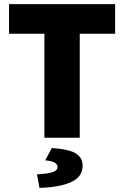

<svg xmlns="http://www.w3.org/2000/svg" viewBox="-20 -670 604 934"><path d="M196 0V-506H24V-650H540V-506H368V0ZM172 244 160 178Q217 175 238.5 166.5Q260 158 260 142Q260 130 246.5 121.5Q233 113 200 110L232 50Q318 56 350 77Q382 98 382 136Q382 190 326.5 215.5Q271 241 172 244Z"/></svg>

Font: Source Sans 3 ExtraLight Black
Style: Regular
Weight: 900
Version: Version 3.052;hotconv 1.1.0;makeotfexe 2.6.0